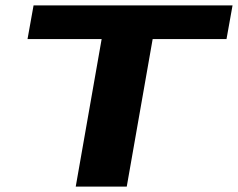

<svg xmlns="http://www.w3.org/2000/svg" viewBox="-20 -695 886 715"><path d="M262 0H452L548.5 -549.5H823.5L846 -675H105L82.5 -549.5H358.5Z"/></svg>

Font: Anybody Expanded
Style: Bold Italic
Weight: 700
Width: 7
Italic angle: -10°
Version: Version 1.113;gftools[0.9.25]